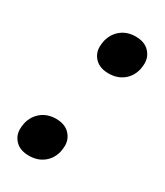

<svg xmlns="http://www.w3.org/2000/svg" viewBox="-145 -596 574 669"><g transform="rotate(30 142.0 -261.0)"><path d="M84 12Q49 12 30 -7Q11 -26 11 -53Q11 -64 14 -79Q22 -110 45.5 -128.5Q69 -147 103 -147Q138 -147 157 -127.5Q176 -108 176 -81Q176 -70 173 -55Q165 -24 141.5 -6Q118 12 84 12ZM181 -375Q146 -375 127 -394Q108 -413 108 -440Q108 -451 111 -466Q119 -497 142.5 -515.5Q166 -534 200 -534Q235 -534 254 -514.5Q273 -495 273 -468Q273 -457 270 -442Q262 -411 238.5 -393Q215 -375 181 -375Z"/></g></svg>

Font: IBM Plex Serif SmBld
Style: Italic
Weight: 600
Italic angle: -14°
Designer: Mike Abbink, Paul van der Laan, Pieter van Rosmalen
Foundry: Bold Monday
Version: Version 3.001